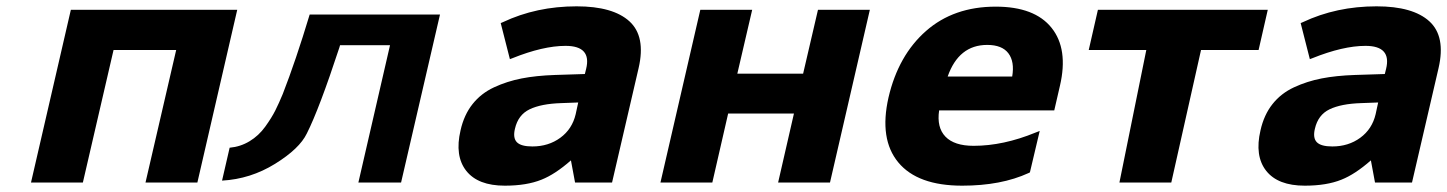

<svg xmlns="http://www.w3.org/2000/svg" viewBox="-20 -577 4575 607"><path d="M204 -546H730L604 0H440L537 -419H339L242 0H78Z M874 -280Q862 -251 850.5 -228Q839 -205 818.5 -176.5Q798 -148 769 -130.5Q740 -113 706 -110L682 -6Q772 -11 849.5 -59Q927 -107 950 -155Q989 -232 1053 -427L1055 -434H1213L1113 0H1248L1371 -531H959Q915 -385 874 -280Z M1570 -507Q1676 -557 1803 -557Q1918 -557 1970 -509.5Q2022 -462 1999 -362L1915 0H1798L1785 -70Q1735 -26 1692 -9Q1645 10 1576 10Q1491 10 1454 -37Q1417 -84 1436 -165Q1447 -214 1474 -248Q1501 -282 1542 -301Q1583 -320 1629 -329Q1675 -338 1735 -340L1829 -343L1833 -359Q1851 -432 1768 -432Q1697 -432 1600 -393L1592 -390L1563 -504ZM1608 -170Q1601 -141 1614 -127.5Q1627 -114 1663 -114Q1714 -114 1751.5 -141.5Q1789 -169 1800 -216L1808 -253L1754 -251Q1691 -249 1654.5 -231.5Q1618 -214 1608 -170Z M2194 -546H2358L2311 -344H2519L2566 -546H2730L2604 0H2440L2490 -218H2282L2232 0H2068Z M2976 -335H3180Q3188 -382 3168 -408.5Q3148 -435 3101 -435Q3011 -435 2976 -335ZM3236 -32 3232 -30Q3145 10 3022 10Q2881 10 2820 -63.5Q2759 -137 2789 -269Q2820 -402 2907.5 -479Q2995 -556 3128 -556Q3251 -556 3304.5 -489Q3358 -422 3331 -306L3313 -228H2949Q2941 -174 2969 -145Q2997 -116 3058 -116Q3152 -116 3254 -158L3267 -163Z M3451 -546H3988L3959 -419H3777L3683 0H3519L3604 -419H3422Z M4099 -507Q4205 -557 4332 -557Q4447 -557 4499 -509.5Q4551 -462 4528 -362L4444 0H4327L4314 -70Q4264 -26 4221 -9Q4174 10 4105 10Q4020 10 3983 -37Q3946 -84 3965 -165Q3976 -214 4003 -248Q4030 -282 4071 -301Q4112 -320 4158 -329Q4204 -338 4264 -340L4358 -343L4362 -359Q4380 -432 4297 -432Q4226 -432 4129 -393L4121 -390L4092 -504ZM4137 -170Q4130 -141 4143 -127.5Q4156 -114 4192 -114Q4243 -114 4280.5 -141.5Q4318 -169 4329 -216L4337 -253L4283 -251Q4220 -249 4183.5 -231.5Q4147 -214 4137 -170Z"/></svg>

Font: Passageway
Style: BdIt
Weight: 700
Foundry: Ascender Corporation
Version: Version 1.11